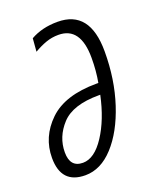

<svg xmlns="http://www.w3.org/2000/svg" viewBox="-109 -609 566 688"><g transform="rotate(-20 173.5 -265.5)"><path d="M315 -384Q315 -541 192 -541Q133 -541 89 -516L85 -466Q109 -480 131.5 -488Q154 -496 179 -496Q263 -496 263 -378Q263 -328 255 -285H248Q127 -285 67 -227Q7 -169 7 -89Q7 10 99 10Q158 10 207 -43.5Q256 -97 285.5 -187Q315 -277 315 -384ZM57 -92Q57 -151 99.5 -197Q142 -243 241 -243H247Q228 -154 189 -94.5Q150 -35 106 -35Q57 -35 57 -92Z"/></g></svg>

Font: Noto Sans Display Condensed Light
Style: Italic
Weight: 300
Width: 3
Designer: Monotype Design team
Foundry: Monotype Imaging Inc.
Version: 1.000